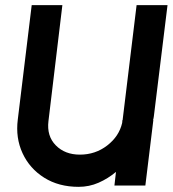

<svg xmlns="http://www.w3.org/2000/svg" viewBox="-20 -720 670 745"><path d="M455 -254H456V-256L510 -700H630L577 -269Q576 -261 574 -254H575L544 0H424L430 -53Q399 -27 362.5 -11Q326 5 285 5Q208 5 151.5 -30.5Q95 -66 67.5 -125.5Q40 -185 49 -256L103 -700H222L168 -250Q161 -192 196.5 -156Q232 -120 290 -120Q350 -120 396 -155.5Q442 -191 454 -243Z"/></svg>

Font: Kulim Park
Style: Bold Italic
Weight: 700
Italic angle: -8°
Designer: Noponies / Dale Sattler
Foundry: Noponies
Version: Version 1.000; ttfautohint (v1.8.3)